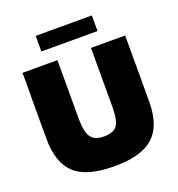

<svg xmlns="http://www.w3.org/2000/svg" viewBox="-157 -1018 1071 1156"><g transform="rotate(-20 379.0 -440.0)"><path d="M379 10Q204 10 127 -60.5Q50 -131 50 -287V-547L51 -648L50 -708H274V-337Q274 -291 281 -255.5Q288 -220 311 -200Q334 -180 381 -180Q429 -180 452 -198Q475 -216 482 -251Q489 -286 489 -337V-708H708V-287Q708 -185 675 -119.5Q642 -54 570 -22Q498 10 379 10ZM201 -790V-890H561V-790Z"/></g></svg>

Font: Rowdies
Style: Bold
Weight: 700
Designer: Jaikishan Patel
Version: Version 1.000; ttfautohint (v1.8.3)